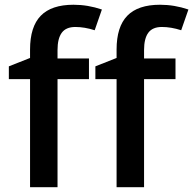

<svg xmlns="http://www.w3.org/2000/svg" viewBox="-20 -785 810 805"><path d="M353 -453.1H221.2V0H106V-453.1H17.1V-506.8L106 -542V-577.1Q106 -672.9 150.9 -719Q195.8 -765.1 288.1 -765.1Q348.6 -765.1 407.2 -745.1L377 -658.2Q334.5 -671.9 295.9 -671.9Q256.8 -671.9 239 -647.7Q221.2 -623.5 221.2 -575.2V-540H353ZM715.8 -453.1H584V0H468.8V-453.1H379.9V-506.8L468.8 -542V-577.1Q468.8 -672.9 513.7 -719Q558.6 -765.1 650.9 -765.1Q711.4 -765.1 770 -745.1L739.7 -658.2Q697.3 -671.9 658.7 -671.9Q619.6 -671.9 601.8 -647.7Q584 -623.5 584 -575.2V-540H715.8Z"/></svg>

Font: f1_57812          
Style: Regular
Weight: 600
Foundry: Ascender Corporation
Version: Version 1.10